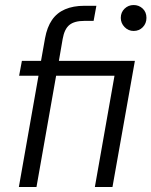

<svg xmlns="http://www.w3.org/2000/svg" viewBox="-20 -743 602 763"><path d="M55 0 133 -442H56L67 -501H143L159 -591Q167 -635 186.5 -663.5Q206 -692 238.5 -706Q271 -720 315 -720H363L352 -660H315Q276 -660 256 -644Q236 -628 229 -588L214 -501H516L427 0H357L435 -442H203L125 0ZM511 -620Q490 -620 475 -635.5Q460 -651 460 -672Q460 -694 475 -708.5Q490 -723 511 -723Q532 -723 547 -709Q562 -695 562 -672Q562 -650 547.5 -635Q533 -620 511 -620Z"/></svg>

Font: DM Sans 18pt Light
Style: Italic
Weight: 300
Italic angle: -10°
Designer: Colophon Foundry, Jonny Pinhorn
Foundry: Colophon Foundry
Version: Version 4.004;gftools[0.9.30]